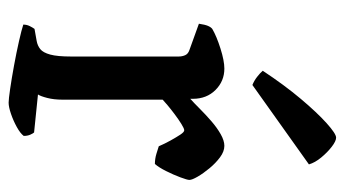

<svg xmlns="http://www.w3.org/2000/svg" viewBox="-197 -602 799 445"><g transform="rotate(90 202.5 -379.5)"><path d="M218 0Q210 0 186 -3.5Q162 -7 132 -12.5Q102 -18 75.5 -24Q49 -30 37 -34Q37 -42 40.5 -49Q44 -56 47 -60L75 -65Q86 -67 94 -73.5Q102 -80 106.5 -96.5Q111 -113 111 -145V-394Q111 -402 108 -409Q105 -416 96 -419L35 -441Q37 -455 40 -462Q43 -469 47 -472Q64 -482 92.5 -491Q121 -500 139 -500Q168 -500 188.5 -479.5Q209 -459 209 -427V-421Q219 -430 232.5 -443.5Q246 -457 261 -470Q276 -483 291 -491.5Q306 -500 318 -500Q331 -500 344.5 -490Q358 -480 370 -465.5Q382 -451 389.5 -438Q397 -425 397 -419Q397 -414 391 -398Q385 -382 376.5 -365Q368 -348 360 -339Q348 -339 336.5 -342.5Q325 -346 319 -348Q313 -362 305.5 -375.5Q298 -389 292 -398Q286 -407 282 -407Q278 -407 267.5 -400.5Q257 -394 245 -385Q233 -376 223.5 -368Q214 -360 211 -357V-125Q211 -105 207 -89.5Q203 -74 199 -68L287 -59Q289 -57 292 -50.5Q295 -44 295 -35Q289 -27 274.5 -19Q260 -11 244 -5.5Q228 0 218 0ZM177 -565Q167 -569 158 -576Q149 -583 144 -589Q177 -639 209 -677Q241 -715 265.5 -737Q290 -759 299 -759Q307 -759 320 -749Q333 -739 345 -724.5Q357 -710 361 -696Z"/></g></svg>

Font: Texturina 12pt Medium
Style: Regular
Weight: 500
Designer: Guillermo Torres Carreño
Foundry: Omnibus-Type
Version: Version 1.002